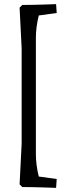

<svg xmlns="http://www.w3.org/2000/svg" viewBox="-20 -786 305 931"><path d="M75 108 85 -90V-551L75 -749L88 -762Q132 -762 196 -764L252 -766L255 -723L168 -711Q154 -655 154 -601V-40Q154 14 168 70L255 82L252 125L196 123Q132 121 88 121Z"/></svg>

Font: Andada
Style: Regular
Weight: 400
Designer: Carolina Giovagnoli
Foundry: Carolina Giovagnoli
Version: Version 1.002